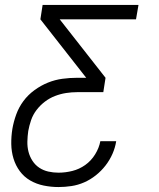

<svg xmlns="http://www.w3.org/2000/svg" viewBox="-20 -540 640 775"><path d="M216 215Q186 215 156.5 209Q127 203 102 188.5Q77 174 60 151Q43 128 34.5 100Q26 72 25.5 41.5Q25 11 30 -20Q35 -49 45.5 -78Q56 -107 74.5 -132Q93 -157 119 -176Q145 -195 173.5 -206.5Q202 -218 232 -222Q262 -226 291 -226H328L143 -462L152 -520H539L529 -462H221L406 -226L397 -168H291Q269 -168 246.5 -164.5Q224 -161 202 -152.5Q180 -144 161 -129.5Q142 -115 127.5 -96Q113 -77 105.5 -55Q98 -33 94 -11Q91 10 90.5 31.5Q90 53 95 72.5Q100 92 111 109Q122 126 138.5 137Q155 148 175 152.5Q195 157 216 157Q244 157 272 150Q300 143 324 126Q348 109 364 83Q380 57 385 30H449Q445 56 434 81Q423 106 406 128Q389 150 367 167.5Q345 185 320 196Q295 207 268.5 211Q242 215 216 215Z"/></svg>

Font: Iosevka SS04 Lt Ex Obl
Style: Regular
Weight: 300
Width: 7
Italic angle: -9°
Monospace: yes
Designer: Belleve Invis
Foundry: Belleve Invis
Version: Version 19.0.0; ttfautohint (v1.8.4)